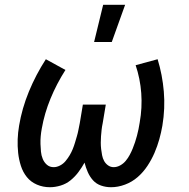

<svg xmlns="http://www.w3.org/2000/svg" viewBox="-20 -776 790 804"><path d="M445 8Q423 8 403 1Q383 -6 369.5 -21Q356 -36 347.5 -55.5Q339 -75 334 -95Q323 -75 308.5 -55.5Q294 -36 275.5 -21Q257 -6 234 1Q211 8 189 8Q160 8 134.5 -3Q109 -14 92.5 -34.5Q76 -55 67.5 -81.5Q59 -108 56 -136Q53 -164 54 -192.5Q55 -221 60 -250Q72 -322 101 -392.5Q130 -463 172 -528L254 -483Q217 -425 191.5 -363Q166 -301 155 -238Q152 -222 150.5 -205.5Q149 -189 149.5 -173Q150 -157 151.5 -141Q153 -125 159 -110.5Q165 -96 176.5 -86Q188 -76 205 -76Q218 -76 231.5 -83Q245 -90 254.5 -101.5Q264 -113 271.5 -125.5Q279 -138 284.5 -151.5Q290 -165 294 -178.5Q298 -192 302 -205.5Q306 -219 308.5 -232.5Q311 -246 314 -260L327 -338H423L410 -260Q407 -246 405.5 -232.5Q404 -219 403 -205.5Q402 -192 402 -178.5Q402 -165 403.5 -152Q405 -139 407.5 -126Q410 -113 416 -102Q422 -91 432.5 -83.5Q443 -76 456 -76Q470 -76 483.5 -83.5Q497 -91 506.5 -102.5Q516 -114 523 -127Q530 -140 535.5 -153.5Q541 -167 545.5 -180.5Q550 -194 553.5 -207.5Q557 -221 560 -235Q563 -249 565 -263Q576 -325 571.5 -386Q567 -447 548 -503L640 -528Q660 -463 666 -392.5Q672 -322 660 -250Q655 -221 647 -192.5Q639 -164 627 -136Q615 -108 597.5 -81.5Q580 -55 556.5 -34.5Q533 -14 503.5 -3Q474 8 445 8ZM374 -600 412 -756H504L448 -600Z"/></svg>

Font: Iosevka Custom Medium
Style: Italic
Weight: 500
Italic angle: -9°
Designer: Belleve Invis
Foundry: Belleve Invis
Version: Version 27.0.1